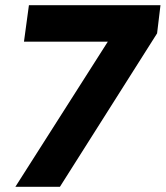

<svg xmlns="http://www.w3.org/2000/svg" viewBox="-20 -717 636 737"><path d="M39 0 432 -617 468 -557H72L91 -697H596L583 -589L210 0Z"/></svg>

Font: Hanken Grotesk Black
Style: Italic
Weight: 900
Italic angle: -8°
Designer: Alfredo Marco Pradil
Foundry: Hanken Design Co.
Version: Version 3.013